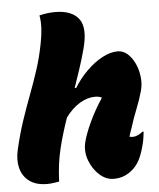

<svg xmlns="http://www.w3.org/2000/svg" viewBox="-57 -805 711 861"><g transform="rotate(-5 298.5 -375.0)"><path d="M487 -559Q512 -559 531.5 -541.5Q551 -524 564 -496Q577 -468 580.5 -435.5Q584 -403 576 -374Q565 -334 549 -294.5Q533 -255 522 -219Q518 -207 513.5 -194.5Q509 -182 507 -173Q513 -171 522 -171Q533 -171 545 -176.5Q557 -182 566 -190H572Q571 -184 569.5 -170Q568 -156 564 -139Q554 -98 542 -72.5Q530 -47 513 -30Q495 -12 472.5 -1.5Q450 9 420 9Q386 9 357 -17Q328 -43 313 -82Q298 -121 306 -161Q315 -200 340.5 -254.5Q366 -309 399 -358Q388 -365 368 -365Q334 -365 299 -344Q264 -323 235 -283Q211 -215 194.5 -148Q178 -81 175 0Q162 2 148.5 4Q135 6 121 6Q71 6 41 -16.5Q11 -39 1.5 -76.5Q-8 -114 3 -160Q19 -229 38.5 -287Q58 -345 78.5 -399Q99 -453 117 -508.5Q135 -564 147 -627Q154 -662 155.5 -693.5Q157 -725 152 -750Q188 -759 223 -759Q298 -759 329.5 -717.5Q361 -676 335 -581Q322 -533 308 -491.5Q294 -450 281 -412H288Q313 -453 347 -486.5Q381 -520 417.5 -539.5Q454 -559 487 -559Z"/></g></svg>

Font: Recursive Mn Csl St Blk
Style: Italic
Weight: 900
Italic angle: -15°
Monospace: yes
Version: Version 1.079;hotconv 1.0.112;makeotfexe 2.5.65598; ttfautoh